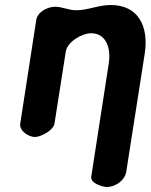

<svg xmlns="http://www.w3.org/2000/svg" viewBox="-20 -547 604 768"><path d="M344 -414C408 -414 424 -349 415 -293L345 160C341 186 390 201 408 201C440 201 479 176 485 140L559 -333C575 -439 536 -527 422 -527C375 -527 331 -506 285 -506C254 -506 230 -520 200 -520C171 -520 130 -500 125 -467L61 -53C56 -23 95 1 120 1C142 1 194 -25 198 -53L243 -340C249 -380 308 -414 344 -414Z"/></svg>

Font: Asimov Print
Style: Regular
Weight: 500
Designer: Google
Version: Version 2.000980: 2014